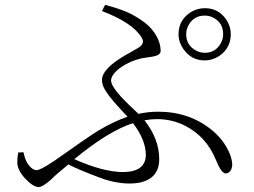

<svg xmlns="http://www.w3.org/2000/svg" viewBox="-20 -762 1040 786"><path d="M818.4 -698.2Q773.4 -698.2 752 -659.2Q742.2 -641.6 742.2 -622.1Q742.2 -577.1 781.2 -555.7Q798.8 -545.9 818.4 -545.9Q862.3 -545.9 883.8 -585Q893.6 -602.5 893.6 -622.1Q893.6 -667 855.5 -688.5Q837.9 -698.2 818.4 -698.2ZM818.4 -514.6Q762.7 -514.6 730.5 -561.5Q710.9 -589.8 710.9 -622.1Q710.9 -678.7 758.8 -710.9Q787.1 -728.5 818.4 -728.5Q875 -728.5 906.2 -681.6Q924.8 -654.3 924.8 -622.1Q924.8 -565.4 877.9 -533.2Q849.6 -514.6 818.4 -514.6ZM577.1 -127.9Q576.2 -190.4 524.4 -257.8Q423.8 -225.6 284.2 -110.4Q403.3 -57.6 484.4 -57.6Q576.2 -58.6 577.1 -127.9ZM397.5 -716.8 410.2 -742.2Q500 -718.8 543 -689.5Q613.3 -648.4 632.8 -585.9Q637.7 -569.3 637.7 -553.7Q637.7 -536.1 605.5 -530.3Q600.6 -529.3 591.8 -528.3Q570.3 -525.4 560.5 -523.4Q502 -509.8 460.9 -475.6Q435.5 -453.1 434.6 -432.6Q434.6 -404.3 504.9 -335.9Q541 -301.8 546.9 -295.9Q586.9 -304.7 627.9 -304.7Q755.9 -304.7 848.6 -228.5Q878.9 -203.1 896.5 -176.8Q930.7 -125 930.7 -85.9Q927.7 -54.7 904.3 -51.8Q885.7 -52.7 864.3 -106.4Q825.2 -203.1 736.3 -248Q682.6 -274.4 623 -274.4Q598.6 -274.4 571.3 -269.5Q631.8 -193.4 631.8 -110.4Q631.8 -32.2 552.7 -14.6Q533.2 -10.7 511.7 -10.7Q454.1 -10.7 392.6 -33.2Q312.5 -62.5 259.8 -88.9L216.8 -52.7Q205.1 -43 188.5 -26.4Q156.2 2 139.6 3.9Q115.2 3.9 82 -32.2Q51.8 -65.4 50.8 -95.7Q50.8 -120.1 54.7 -137.7L76.2 -138.7Q85.9 -88.9 114.3 -70.3Q122.1 -65.4 128.9 -65.4Q145.5 -65.4 194.3 -98.6Q200.2 -101.6 205.1 -105.5Q345.7 -205.1 382.8 -227.5Q447.3 -265.6 502 -284.2Q494.1 -293 477.5 -310.5Q413.1 -378.9 401.4 -412.1Q397.5 -423.8 397.5 -434.6Q397.5 -480.5 493.2 -536.1Q502 -541 517.6 -549.8Q542 -563.5 549.8 -568.4Q570.3 -583 563.5 -600.6Q561.5 -604.5 559.6 -608.4Q523.4 -668.9 397.5 -716.8Z"/></svg>

Font: GenYoMin JP Light
Style: Regular
Weight: 300
Version: Version 1.001;PS 1;hotconv 16.6.51;makeotf.lib2.5.65220 DEVE